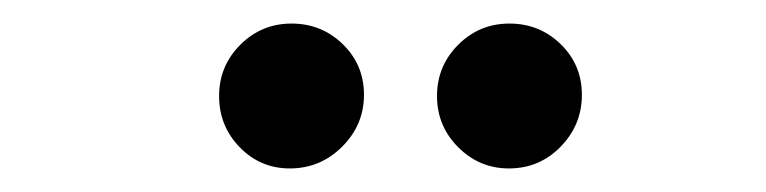

<svg xmlns="http://www.w3.org/2000/svg" viewBox="-20 -744 650 163"><path d="M226 -601Q201 -601 183.5 -619Q166 -637 166 -662.5Q166 -688 184 -706Q202 -724 227.5 -724Q253 -724 271 -706.5Q289 -689 289 -663.5Q289 -638 270.5 -619.5Q252 -601 226 -601ZM412 -601Q387 -601 369 -619Q351 -637 351 -662.5Q351 -688 369 -706Q387 -724 412.5 -724Q438 -724 456 -706.5Q474 -689 474 -663.5Q474 -638 456 -619.5Q438 -601 412 -601Z"/></svg>

Font: Montserrat_am3
Style: Regular
Weight: 400
Designer: Julieta Ulanovsky
Foundry: Julieta Ulanovsky, Armenina letters added by Vahan Hovhannisyan
Version: Version 2.001